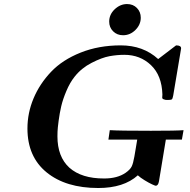

<svg xmlns="http://www.w3.org/2000/svg" viewBox="-20 -922 944 953"><path d="M116.2 -284.2Q116.2 -361.3 146.5 -433.6Q176.8 -505.9 233.4 -565.4Q290 -625 380.1 -660.9Q470.2 -696.8 579.1 -696.8Q690.9 -696.8 765.1 -628.9L854 -696.8Q878.9 -696.8 878.9 -682.1Q878.9 -680.2 877 -669.9L839.8 -448.2Q836.9 -432.1 833 -429Q829.1 -425.8 812 -425.8Q805.2 -425.8 801.5 -426.3Q797.9 -426.8 791.5 -429.4Q785.2 -432.1 785.2 -437.5Q785.2 -442.9 786.1 -453.1Q783.2 -547.4 729.5 -598.6Q675.8 -649.9 597.2 -649.9Q561 -649.9 523.4 -643.1Q485.8 -636.2 434.8 -610.1Q383.8 -584 350.1 -541Q327.1 -512.2 309.6 -470.7Q292 -429.2 283.9 -394.5Q275.9 -359.9 271 -322.5Q266.1 -285.2 265.6 -269.5Q265.1 -253.9 265.1 -245.1Q265.1 -144 324.2 -89.8Q385.3 -35.6 497.1 -36.1Q562 -36.1 603 -64Q626 -80.1 633.5 -95.5Q641.1 -110.8 647 -145Q649.9 -159.2 654.1 -187Q658.2 -214.8 661.1 -229H518.1L524.9 -275.9H525.9Q569.8 -272.9 729 -272.9Q856 -272.9 891.1 -275.9L882.8 -229H803.2L769 -22Q765.1 0 752.9 0Q750 0 734.6 -7.1Q719.2 -14.2 698 -27.1Q676.8 -40 664.1 -51.8Q594.2 11.2 467.8 11.2Q306.6 11.2 211.4 -66.4Q116.2 -144 116.2 -284.2ZM522 -814.9Q522 -850.1 549.3 -876Q576.7 -901.9 610.8 -901.9Q640.6 -901.9 659.7 -882.3Q678.7 -862.8 678.7 -834Q678.7 -799.8 652.3 -773.4Q626 -747.1 590.8 -747.1Q561 -747.1 541.5 -766.6Q522 -786.1 522 -814.9Z"/></svg>

Font: CMU Serif Extra
Style: BoldSlanted
Weight: 700
Italic angle: -9.46001°
Version: Version 0.7.0